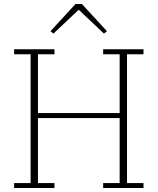

<svg xmlns="http://www.w3.org/2000/svg" viewBox="-20 -946 793 966"><path d="M51 -25H134V-673H51V-698H254V-673H171V-377H582V-673H499V-698H702V-673H619V-25H702V0H499V-25H582V-352H171V-25H254V0H51ZM234 -789 360 -926H392L518 -789L503 -777L376 -897L249 -777Z"/></svg>

Font: IBM Plex Serif ExtLt
Style: Regular
Weight: 200
Designer: Mike Abbink, Paul van der Laan, Pieter van Rosmalen
Foundry: Bold Monday
Version: Version 3.001